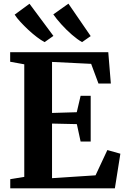

<svg xmlns="http://www.w3.org/2000/svg" viewBox="-20 -1028 688 1048"><path d="M112.5 -62.5V-677L35.5 -691V-743H571L585 -572H517.5L477.5 -679.5L264 -690V-411.5L399 -415.5L420 -505H475V-255.5H420L399.5 -350.5L264 -353.5V-55.5L501.5 -71L566 -209L637 -189L607 0H36V-50ZM223 -798.5Q204.5 -808 181.5 -825.5Q158.5 -843 135.2 -864.5Q112 -886 92 -907.8Q72 -929.5 60 -948L141 -1007.5L271.5 -832L224 -798.5ZM427.5 -798.5Q402.5 -812.5 372.2 -838.8Q342 -865 314.8 -895.2Q287.5 -925.5 271 -949.5L353.5 -1008L475 -831L428.5 -798.5Z"/></svg>

Font: Merriweather 48pt
Style: Bold
Weight: 700
Version: Version 2.100